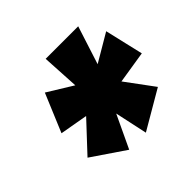

<svg xmlns="http://www.w3.org/2000/svg" viewBox="-116 -863 668 668"><g transform="rotate(-45 217.5 -529.5)"><path d="M435.1 -521 315.9 -502 392.1 -398.9 250 -315.9 224.1 -436 167 -314.9 44.9 -397.9 144 -503.9 41 -522 100.1 -663.1 192.9 -606 185.1 -744.1H345.2L299.8 -603L401.9 -663.1Z"/></g></svg>

Font: Fira Sans Compressed Heavy
Style: Italic
Weight: 900
Width: 3
Italic angle: -8°
Designer: Carrois Corporate & Edenspiekermann AG
Foundry: Carrois Corporate GbR & Edenspiekermann AG
Version: Version 4.203;PS 004.203;hotconv 1.0.88;makeotf.lib2.5.64775